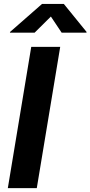

<svg xmlns="http://www.w3.org/2000/svg" viewBox="-20 -969 466 989"><path d="M290.1 -727.5 169.5 0H20.3L140.9 -727.5ZM158.4 -800.8H31.1L31.8 -804.4L196.5 -948.7H308.8L426 -804.4L425.3 -800.8H297.5L242.1 -883.8Z"/></svg>

Font: Inter
Style: Italic
Weight: 400
Italic angle: -9.3988°
Designer: Rasmus Andersson
Foundry: rsms
Version: Version 4.001;git-66647c0bb